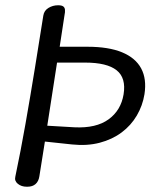

<svg xmlns="http://www.w3.org/2000/svg" viewBox="-20 -697 571 727"><path d="M81 10Q61 10 47.5 -1Q34 -12 38 -28Q58 -123 76.5 -228Q95 -333 112 -438Q129 -543 144 -638Q147 -657 163.5 -667Q180 -677 199 -677H201Q213 -677 219 -673Q225 -669 226 -660.5Q227 -652 224 -638L206 -520H311Q391 -520 442 -499Q493 -478 514.5 -438Q536 -398 527 -340Q520 -297 498 -259.5Q476 -222 440.5 -195.5Q405 -169 357.5 -156.5Q310 -144 253 -150L150 -161L129 -29Q126 -10 114.5 0Q103 10 84 10ZM196 -460 159 -221 262 -215Q344 -211 391 -245Q438 -279 448 -340Q458 -402 421.5 -431Q385 -460 302 -460Z"/></svg>

Font: Winky Sans Light
Style: Italic
Weight: 300
Italic angle: -8.97852°
Designer: Simon Atzbach
Foundry: typofactur
Version: Version 1.205